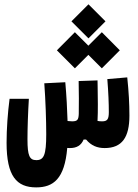

<svg xmlns="http://www.w3.org/2000/svg" viewBox="-20 -667 626 870"><path d="M144 182.1C221.2 182.1 272.9 144 284.7 3.4C288.6 3.9 292.5 3.9 296.9 3.9C327.1 3.9 347.7 -7.8 358.9 -34.7H370.1C393.6 -6.8 420.9 3.9 454.1 3.9C533.2 3.9 566.4 -44.9 566.4 -143.1C566.4 -196.8 563.5 -250.5 556.6 -316.4L466.3 -308.6C471.2 -247.1 473.1 -199.7 473.1 -159.2C473.1 -127.4 466.8 -117.2 442.9 -117.2C435.5 -117.2 428.2 -117.7 421.9 -119.1C424.3 -164.1 423.3 -223.6 422.4 -277.3C422.4 -286.1 421.9 -294.4 421.9 -302.7L336.4 -299.8C337.4 -247.6 337.9 -191.9 336.9 -150.9C335.9 -124 330.6 -117.2 306.6 -117.2C301.3 -117.2 293.9 -117.7 286.1 -118.7C284.7 -170.4 281.2 -233.9 275.9 -294.4L180.7 -289.6C186.5 -211.4 189.5 -119.6 189.5 -59.1C189.5 36.1 178.7 58.6 144.5 58.6C113.8 58.6 104.5 38.6 104.5 -35.6C104.5 -84.5 106.9 -156.7 110.8 -219.2H23.4C15.1 -156.7 9.8 -82.5 9.8 -20C9.8 131.3 55.2 182.1 144 182.1ZM441.4 -357.4 522.9 -439 441.4 -521 380.4 -460 319.3 -521 237.8 -439 319.3 -357.4 380.4 -418.5ZM380.9 -493.2 458 -570.3 380.9 -647.5 303.7 -570.3Z"/></svg>

Font: Cascadia Code PL SemiBold
Style: Regular
Weight: 600
Monospace: yes
Designer: Aaron Bell
Foundry: Saja Typeworks
Version: Version 2404.023